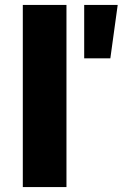

<svg xmlns="http://www.w3.org/2000/svg" viewBox="-20 -762 499 782"><path d="M72.9 -742H250.7V0H72.9ZM322.9 -742H459.4L429.4 -524.3H322.9Z"/></svg>

Font: Alexandria
Style: Regular
Weight: 400
Designer: Mohamed Gaber
Foundry: Kief Type Foundry
Version: Version 5.100